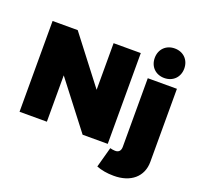

<svg xmlns="http://www.w3.org/2000/svg" viewBox="-166 -1004 1454 1393"><g transform="rotate(20 560.5 -307.0)"><path d="M952 -589C1019 -589 1066 -636 1066 -703C1066 -770 1019 -817 952 -817C885 -817 838 -770 838 -703C838 -636 885 -589 952 -589ZM731 0V-701H521V-341L244 -701H50V0H261V-358L537 0ZM841 -17C841 14 825 30 797 29C784 29 771 26 759 23L716 180C754 195 799 203 849 203C981 204 1066 132 1066 17V-547H841Z"/></g></svg>

Font: Montserrat-Arabic Black
Style: Regular
Weight: 900
Designer: Mohamed Gaber
Foundry: Kief Type Foundry
Version: Version 5.008;PS 005.008;hotconv 1.0.88;makeotf.lib2.5.64775